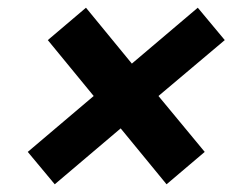

<svg xmlns="http://www.w3.org/2000/svg" viewBox="-20 -583 622 498"><path d="M52 -189 223 -334 104 -479 203 -563 322 -418 493 -563 563 -479 391 -334 511 -189 412 -105 293 -250 122 -105Z"/></svg>

Font: Celebes
Style: Bold Italic
Weight: 700
Italic angle: -10°
Designer: Anugrah Pasau
Foundry: Lafontype
Version: Version 1.000; ttfautohint (v1.8.4)